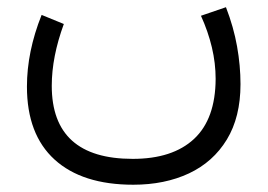

<svg xmlns="http://www.w3.org/2000/svg" viewBox="-20 -296 747 536"><path d="M541 -252 610.8 -275.9Q632.3 -220.2 641.8 -166.5Q651.4 -112.8 651.4 -61Q651.4 30.8 613.3 93.5Q575.2 156.2 507.6 188Q439.9 219.7 352.1 219.7Q209.5 219.7 132.3 149.4Q55.2 79.1 55.2 -54.2Q55.2 -151.9 96.2 -254.4L158.2 -229Q124.5 -137.2 124.5 -56.6Q124.5 147.5 350.6 147.5Q461.9 147.5 521.7 91.8Q581.5 36.1 582 -75.7Q582 -119.6 571.5 -163.8Q561 -208 541 -252Z"/></svg>

Font: Vazir Light UI
Style: Light-UI
Weight: 300
Designer: Saber Rastikerdar
Foundry: Saber Rastikerdar
Version: Version 30.0.0